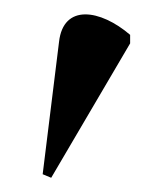

<svg xmlns="http://www.w3.org/2000/svg" viewBox="-20 -747 223 270"><path d="M52 -497 163 -686V-698C121 -734 69 -742 63 -688L40 -502Z"/></svg>

Font: Noto Serif Display Medium
Style: Regular
Weight: 500
Designer: Monotype Design Team
Foundry: Monotype Imaging Inc.
Version: Version 2.009